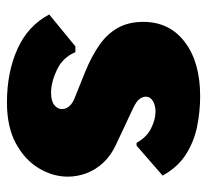

<svg xmlns="http://www.w3.org/2000/svg" viewBox="-42 -536 587 544"><g transform="rotate(90 252.0 -264.5)"><path d="M271 9.8Q185.5 9.8 119.6 -19.8Q53.7 -49.3 21.5 -109.9L111.8 -184.1H128.4Q143.1 -148.4 178.2 -131.8Q213.4 -115.2 243.2 -115.2Q267.1 -115.2 278.3 -124.5Q289.6 -133.8 289.6 -146Q289.6 -152.8 286.4 -159.4Q283.2 -166 276.6 -171.6Q270 -177.2 260.3 -181.2L185.1 -211.4Q139.6 -230 107.9 -252.2Q76.2 -274.4 59.3 -304.7Q42.5 -335 42.5 -376.5Q42.5 -450.7 99.6 -494.1Q156.7 -537.6 252.9 -537.6Q297.9 -537.6 340.8 -528.6Q383.8 -519.5 419.4 -496.3Q455.1 -473.1 478 -431.2L393.1 -357.4H385.3Q369.1 -386.2 344 -398.7Q318.8 -411.1 296.9 -411.1Q285.2 -411.1 275.4 -407.7Q265.6 -404.3 260 -398.2Q254.4 -392.1 254.4 -382.8Q254.4 -375.5 260.7 -366.2Q267.1 -356.9 289.1 -346.7L391.1 -298.8Q421.4 -284.7 441.4 -263.2Q461.4 -241.7 471.2 -215.8Q481 -189.9 481 -162.6Q481 -120.1 457.3 -80.6Q433.6 -41 387 -15.6Q340.3 9.8 271 9.8Z"/></g></svg>

Font: Comme Black
Style: Regular
Weight: 900
Version: Version 1.000;gftools[0.9.27]